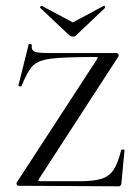

<svg xmlns="http://www.w3.org/2000/svg" viewBox="-20 -655 493 677"><path d="M325 -452Q325 -454 317 -454Q203 -454 158.5 -448Q114 -442 95.5 -423Q77 -404 56 -352Q56 -350 52 -350Q49 -350 46.5 -351.5Q44 -353 45 -354L81 -498Q81 -500 85 -500Q88 -500 90.5 -498.5Q93 -497 92 -496Q90 -479 100.5 -473.5Q111 -468 150 -468H390Q395 -468 397.5 -463.5Q400 -459 397 -455L118 -25Q115 -20 115.5 -18Q116 -16 122 -16H262Q312 -16 339 -25Q366 -34 381 -57Q396 -80 407 -125Q409 -128 414 -128Q419 -128 419 -125L408 -8Q408 -5 405.5 -1.5Q403 2 399 2L46 0Q41 0 39 -4.5Q37 -9 40 -13L322 -446ZM121 -629Q121 -631 124 -633Q127 -635 128 -634L237 -576L345 -634L347 -635Q349 -635 350 -631.5Q351 -628 350 -627L248 -530Q244 -526 237 -526Q229 -526 225 -530L122 -627Z"/></svg>

Font: Cormorant SC
Style: Regular
Weight: 400
Designer: Christian Thalmann (Catharsis Fonts)
Foundry: Catharsis Fonts
Version: Version 4.000